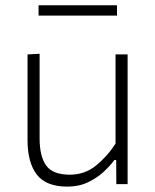

<svg xmlns="http://www.w3.org/2000/svg" viewBox="-20 -702 592 732"><path d="M237 9.5Q155.5 9.5 120.2 -36.5Q85 -82.5 85 -168V-494.5L131 -497V-174.5Q131 -106 156 -71Q181 -36 246.5 -36Q303 -36 346 -70.8Q389 -105.5 420.5 -154.5V-494.5H466.5V0H423.5L423 -92H416Q400.5 -70.5 375.2 -47Q350 -23.5 315.2 -7Q280.5 9.5 237 9.5ZM127 -642.5V-682H426V-642.5Z"/></svg>

Font: Heraclito ExtraLight
Style: Regular
Weight: 200
Designer: Kostas Bartsokas (font) & Cristiano Sobral (main changes)
Foundry: Kostas Bartsokas (font) & Cristiano Sobral (main changes)
Version: Version 1.00;July 8, 2020;FontCreator 13.0.0.2655 64-bit